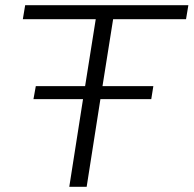

<svg xmlns="http://www.w3.org/2000/svg" viewBox="-20 -720 746 740"><path d="M697 -646H416L375 -388H571L563 -338H367L314 0H247L300 -338H109L118 -388H308L349 -646H68L77 -700H706Z"/></svg>

Font: Georama Expanded Light
Style: Italic
Weight: 300
Width: 7
Italic angle: -9°
Designer: Jean-Baptiste Levee
Foundry: Production Type
Version: Version 1.000